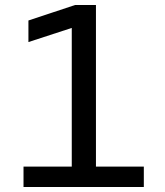

<svg xmlns="http://www.w3.org/2000/svg" viewBox="-20 -750 660 770"><path d="M267.8 -677.7 302.2 -649.2 94 -581.3V-667.8L281.2 -730H364.8V0H267.8ZM74.3 -81.8H556.8V0H74.3Z"/></svg>

Font: Monaspace Krypton Var
Style: Regular
Weight: 400
Designer: Riley Cran and the Lettermatic Team
Version: Version 1.101 (Monaspace Krypton Var)